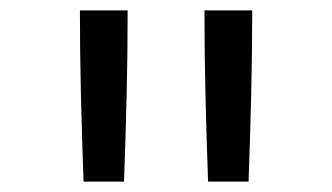

<svg xmlns="http://www.w3.org/2000/svg" viewBox="-20 -792 640 370"><path d="M141 -442Q138 -524 136 -606.5Q134 -689 134 -772H226Q226 -689 224 -606.5Q222 -524 219 -442ZM381 -442Q378 -524 376 -606.5Q374 -689 374 -772H466Q466 -689 464 -606.5Q462 -524 459 -442Z"/></svg>

Font: Zed Sans Extended
Style: Regular
Weight: 400
Width: 7
Designer: Belleve Invis
Foundry: Belleve Invis
Version: Version 1.0.0; ttfautohint (v1.8.4)